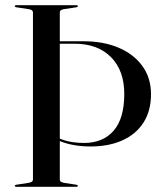

<svg xmlns="http://www.w3.org/2000/svg" viewBox="-20 -720 632 740"><path d="M164 -551.5V-561H301.5Q379 -561 437.5 -536Q496 -511 529 -465.2Q562 -419.5 562 -357Q562 -292.5 532.8 -247.2Q503.5 -202 451.2 -178.8Q399 -155.5 329.5 -155.5Q296 -155.5 266.8 -160.5Q237.5 -165.5 213.2 -175.2Q189 -185 169.5 -199.5L171.5 -207Q193 -192 215.2 -183.8Q237.5 -175.5 259.8 -172.2Q282 -169 303.5 -169Q377 -169 418 -216.2Q459 -263.5 459 -358Q459 -448 407.8 -499.8Q356.5 -551.5 267.5 -551.5ZM210.5 -29Q210.5 -22.5 215 -19.5Q219.5 -16.5 228.5 -15L274.5 -8Q277.5 -7.5 278.8 -6.5Q280 -5.5 280 -3.5Q280 -2.5 278.8 -1.2Q277.5 0 274.5 0H42.5Q40 0 38.5 -1.2Q37 -2.5 37 -4Q37 -7 43 -8L88.5 -15Q98 -16.5 102.5 -19.5Q107 -22.5 107 -29V-671Q107 -677.5 102.5 -680.8Q98 -684 88.5 -685L43 -692Q37 -693 37 -696Q37 -698 38.5 -699Q40 -700 42.5 -700H274.5Q277.5 -700 278.8 -699Q280 -698 280 -696.5Q280 -695 278.8 -693.8Q277.5 -692.5 274.5 -692L228.5 -685Q219.5 -684 215 -680.8Q210.5 -677.5 210.5 -671Z"/></svg>

Font: Fraunces 96pt
Style: Regular
Weight: 400
Version: Version 1.000;[b76b70a41]